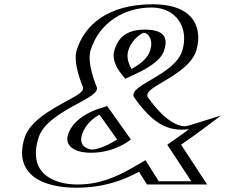

<svg xmlns="http://www.w3.org/2000/svg" viewBox="-20 -860 1050 895"><path d="M547.2 -210 455.6 -339C455.6 -339 360.2 -308 336.9 -232C322.3 -184 364.8 -163 408.8 -163C476.8 -163 547.2 -210 547.2 -210ZM650.2 -707C599.2 -707 566.5 -669 553.1 -625C538.4 -577 582.2 -524 582.2 -524C631.2 -547 691.6 -581 705.1 -625C718.5 -669 711.2 -707 650.2 -707ZM643.3 -413C794.5 -198 878.1 -288 954.1 -298C954.1 -298 919 -265 802.6 -185L924 0H687L639.2 -76C551.6 -25 462.4 15 335.4 15C213.4 15 63.4 -34 119.3 -217C161.2 -354 408.6 -414 390.9 -451C390.9 -451 342.2 -560 362.1 -625C401.2 -753 519.8 -840 690.8 -840C855.8 -840 900.8 -728 870.1 -625C833.9 -503.6 625.9 -451.5 643.3 -413ZM569.2 -209.1 464.7 -356.3 454.8 -353.1C454.2 -352.9 348.8 -319.8 321.9 -232C303.2 -170.8 357.9 -148 404.2 -148C479.1 -148 551.5 -197.3 554.2 -199.1ZM654.7 -722C725.2 -722 735 -673.9 720.1 -625C703.1 -569.6 633.5 -533.4 585.4 -510.8L574.6 -505.8L569.3 -512.1C568.5 -513.1 520.2 -566.6 538.1 -625C552.9 -673.5 593.3 -722 654.7 -722ZM628.9 -403.1C616.6 -430.4 653.7 -453.4 677.5 -467.9C739.6 -506.1 833.7 -553.3 855 -624.9C883.4 -720.1 843.2 -825 686.2 -825C520.8 -825 413.3 -743.5 377.1 -625C359.9 -568.7 405.6 -460.1 405.6 -460.1C416.6 -437.1 383.8 -416.1 365.7 -405.2C295.6 -363.1 161.9 -307 134.3 -217C82.3 -46.9 219.9 0 340 0C463.6 0 548.2 -38.1 634.3 -88.2L647.3 -95.8L698.1 -15H893.3L781.1 -186L796.2 -196.3C840.3 -226.6 872.4 -249.9 895.5 -267.4C828.4 -246.4 744.3 -239.1 628.9 -403.1ZM569.2 -209.1 554.2 -199.1C551.5 -197.3 479.1 -148 404.2 -148C357.9 -148 303.2 -170.8 321.9 -232C348.8 -319.8 454.2 -352.9 454.8 -353.1L464.7 -356.3ZM654.7 -722C593.3 -722 552.9 -673.5 538.1 -625C520.2 -566.6 568.5 -513.1 569.3 -512.1L574.6 -505.8L585.4 -510.8C633.5 -533.4 703.1 -569.6 720.1 -625C735 -673.9 725.2 -722 654.7 -722ZM895.5 -267.4C872.4 -249.9 840.3 -226.6 796.2 -196.3L781.1 -186L893.3 -15H698.1L647.3 -95.8L634.3 -88.2C548.2 -38.1 463.6 0 340 0C219.9 0 82.3 -46.9 134.3 -217C161.9 -307 295.6 -363.1 365.7 -405.2C383.8 -416.1 416.6 -437.1 405.6 -460.1C405.6 -460.1 359.9 -568.7 377.1 -625C413.3 -743.5 520.8 -825 686.2 -825C843.2 -825 883.4 -720.1 855 -624.9C833.7 -553.3 739.6 -506.1 677.5 -467.9C653.7 -453.4 616.6 -430.4 628.9 -403.1C744.3 -239.1 828.4 -246.4 895.5 -267.4ZM547.2 -210C538.7 -204.4 473.6 -163 408.8 -163C364.8 -163 322.3 -184 336.9 -232C360.1 -307.7 454.2 -338.5 455.6 -339ZM650.2 -707C710.9 -707 718.5 -668.7 705.1 -625C691.6 -580.7 631.4 -547.1 582.2 -524C577.7 -529.2 538.9 -578.5 553.1 -625C566.5 -668.9 599.4 -707 650.2 -707ZM643.3 -413C637.5 -425.7 655.2 -439 682.8 -456C741.6 -492 845.4 -542.2 870.1 -625C900.7 -728 855.8 -840 690.8 -840C519.9 -840 401.2 -752.9 362.1 -625C342 -559.4 390.6 -451.6 390.8 -451.1C395.5 -441.3 383.7 -431.2 360.5 -417.3C295.6 -378.3 150.6 -319.3 119.3 -217C63.4 -34 213.4 15 335.4 15C462.4 15 551.7 -25 639.2 -76L687 0H924L802.6 -185C846.9 -215.5 879.3 -239 902.7 -256.7L964.4 -303.3L894.9 -281.6C834.5 -262.7 757.4 -250.7 643.3 -413ZM590.3 -209.5 479.6 -365.6 431.2 -349.8C424 -347.4 321.5 -312.3 296.9 -232C281.8 -182.7 322.2 -148 404.2 -148C513.5 -148 582.3 -204.2 582.3 -204.2ZM654.7 -722C549.9 -722 524.8 -663.2 513.1 -625C497.1 -572.6 542.7 -519.2 543.9 -517.8L564.4 -492.9L612.6 -515.5C663.9 -539.6 730.3 -576.6 745.1 -625C756.9 -663.7 767.1 -722 654.7 -722ZM861.2 -257.7C836.9 -239.5 800 -213.2 759.7 -185.5L871.6 -15H720L658.1 -113.4L606 -83C517.9 -31.7 440.4 0 340 0C254 0 103.8 -35.4 159.3 -217C199 -346.6 455.5 -400.6 430.6 -455.2C429.9 -456.6 383.6 -564.5 402.1 -625C441.8 -754.9 559.8 -825 686.2 -825C801.2 -825 861.8 -731.5 830.1 -625C795.8 -510 578.5 -464 603.8 -408.3C690.4 -285.3 760.6 -245.3 861.2 -257.7ZM526.1 -209.6C515.5 -202.5 449.8 -163 408.8 -163C400.5 -163 343.6 -172.2 361.9 -232C376.6 -279.9 415.3 -309.6 443.6 -325.8ZM650.2 -707C668.3 -707 696.6 -679.2 680.1 -625C668.4 -586.9 630.4 -559.2 593.2 -538.6C581 -559 567.8 -591.5 578.1 -625C594.7 -679.3 643.1 -707 650.2 -707ZM668.5 -407.7C659.3 -427.9 687.4 -446.6 711.2 -461.3C771.5 -498.2 872.5 -549.1 895.1 -624.9C922.3 -716.5 897.7 -840 690.8 -840C481.1 -840 372.7 -741.6 337.1 -625C318.6 -564.7 365.5 -456.9 365.8 -456C374 -439 349.7 -422.6 332.1 -412C266 -372.3 123.4 -311.9 94.3 -217C41.9 -45.5 179.5 15 335.4 15C463.1 15 552.9 -19.3 628 -59.1L665.1 0H945.7L824 -185.5C867.7 -215.5 907.6 -244.2 931.2 -262.1L1010.1 -321.6L871.8 -278.4C860.8 -275 851.4 -272.8 845.1 -271.9C833.1 -270.3 765.1 -270.3 668.5 -407.7Z"/></svg>

Font: Hussar Outliner
Style: Obl
Weight: 700
Foundry: Cannot Into Space Fonts
Version: Version 0.92